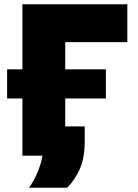

<svg xmlns="http://www.w3.org/2000/svg" viewBox="-20 -733 652 904"><path d="M117 151Q165.5 80.5 180 0H85.5V-269.5H13.5V-406.5H85.5V-713H579.5V-534.5H287V-406.5H478.5V-269.5H287V-138H379V-70Q379 11.5 355 64.2Q331 117 296 151Z"/></svg>

Font: Commissioner ExtraBold
Style: Regular
Weight: 800
Designer: Kostas Bartsokas
Foundry: Kostas Bartsokas
Version: Version 1.000; ttfautohint (v1.8.3)